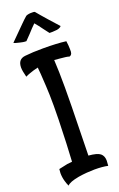

<svg xmlns="http://www.w3.org/2000/svg" viewBox="-179 -896 642 1040"><g transform="rotate(-20 141.5 -376.5)"><path d="M11.7 66.4Q4.9 43 4.9 18.6Q4.9 11.7 6.8 -3.9Q16.6 -6.8 56.6 -14.6L85 -17.6Q90.8 -108.4 94.7 -255.9L95.7 -336.9Q95.7 -403.3 92.8 -450.2Q87.9 -539.1 85 -560.5Q67.4 -556.6 58.6 -553.7L35.2 -545.9Q23.4 -542 9.8 -535.2Q0 -572.3 0 -590.8Q0 -639.6 43.9 -643.6Q85.9 -648.4 147.5 -648.4Q227.5 -648.4 279.3 -641.6Q283.2 -614.3 283.2 -595.7V-580.1Q283.2 -576.2 281.2 -570.3Q277.3 -560.5 267.6 -557.6Q254.9 -561.5 243.2 -562.5L214.8 -565.4L182.6 -568.4Q186.5 -503.9 186.5 -408.2Q186.5 -339.8 185.5 -298.8L179.7 -18.6Q229.5 -14.6 246.6 -0.5Q263.7 13.7 263.7 41L261.7 70.3Q230.5 63.5 184.6 63.5L140.6 65.4Q115.2 67.4 91.8 71.3Q37.1 81.1 23.4 97.7Q16.6 84 11.7 66.4ZM173.8 -848.6Q180.7 -839.8 194.3 -824.2Q206.1 -810.5 226.1 -787.6Q246.1 -764.6 278.3 -729.5Q274.4 -723.6 263.7 -719.7Q258.8 -717.8 252.9 -716.8Q247.1 -715.8 240.2 -715.8Q234.4 -714.8 226.1 -714.8Q217.8 -714.8 209 -714.8Q196.3 -731.4 185.5 -745.6Q174.8 -759.8 167 -770.5Q157.2 -782.2 149.4 -792Q139.6 -783.2 128.9 -771.5Q119.1 -760.7 106 -746.6Q92.8 -732.4 76.2 -715.8Q65.4 -715.8 57.1 -717.3Q48.8 -718.8 41 -720.7Q32.2 -722.7 25.4 -724.6Q18.6 -725.6 14.6 -727.5Q5.9 -731.4 6.8 -731.4Q57.6 -783.2 88.9 -813.5Q106.4 -831.1 121.1 -843.8Q124 -846.7 131.8 -848.6Q139.6 -850.6 148.4 -851.1Q157.2 -851.6 164.6 -851.1Q171.9 -850.6 173.8 -848.6Z"/></g></svg>

Font: BKP Parklife Text
Style: Regular
Weight: 400
Designer: Font Diner, Inc.; LA MECHKY PLUS GmbH
Foundry: Font Diner, Inc.; LA MECHKY PLUS GmbH
Version: Version 1.007